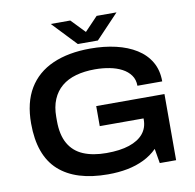

<svg xmlns="http://www.w3.org/2000/svg" viewBox="-93 -968 1090 1075"><g transform="rotate(-10 452.0 -430.5)"><path d="M436 12Q252 12 156 -75Q60 -162 60 -343Q60 -462 107.5 -541Q155 -620 244.5 -659.5Q334 -699 459 -699Q537 -699 603.5 -683.5Q670 -668 719.5 -637Q769 -606 796.5 -559Q824 -512 824 -448H683Q683 -483 665 -508Q647 -533 616.5 -549Q586 -565 546.5 -572.5Q507 -580 464 -580Q404 -580 356 -566.5Q308 -553 274.5 -525Q241 -497 223 -454.5Q205 -412 205 -355V-332Q205 -253 233.5 -203Q262 -153 316.5 -130Q371 -107 448 -107Q525 -107 577.5 -124.5Q630 -142 657.5 -175Q685 -208 685 -255V-262H436V-376H824V0H731L717 -83Q684 -50 641 -29Q598 -8 547 2Q496 12 436 12ZM265 -873H376L482 -763H421L526 -873H639L509 -736H395Z"/></g></svg>

Font: Archivo SemiExpanded SemiBold
Style: Regular
Weight: 600
Width: 6
Designer: Hector Gatti
Foundry: Omnibus-Type
Version: Version 2.001